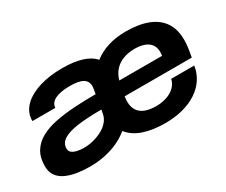

<svg xmlns="http://www.w3.org/2000/svg" viewBox="-93 -797 1256 1066"><g transform="rotate(-30 534.5 -263.5)"><path d="M229 12Q187 12 148.5 6Q110 0 79 -14Q48 -28 30 -52.5Q12 -77 12 -116Q12 -171 35.5 -208.5Q59 -246 101 -268.5Q143 -291 199 -302Q255 -313 320.5 -317Q386 -321 456 -321L461 -350Q462 -355 462.5 -360Q463 -365 463 -369Q463 -401 437.5 -416.5Q412 -432 355 -432Q318 -432 290 -425.5Q262 -419 246 -407Q230 -395 226 -378L224 -367H78Q77 -371 77.5 -375Q78 -379 78 -382Q83 -430 120.5 -465Q158 -500 221.5 -519.5Q285 -539 367 -539Q439 -539 490 -523.5Q541 -508 569 -476Q609 -507 660.5 -523Q712 -539 774 -539Q859 -539 916.5 -516Q974 -493 1003.5 -448.5Q1033 -404 1033 -337Q1033 -320 1030.5 -295.5Q1028 -271 1020 -230H590Q589 -222 588 -214Q587 -206 587 -199Q587 -163 602 -140Q617 -117 646 -106Q675 -95 717 -95Q741 -95 765 -100.5Q789 -106 809 -117Q829 -128 843 -145Q857 -162 862 -185H1010Q1003 -139 978.5 -102.5Q954 -66 915 -40.5Q876 -15 824.5 -1.5Q773 12 712 12Q632 12 573.5 -8Q515 -28 482 -70Q451 -44 411 -25.5Q371 -7 325.5 2.5Q280 12 229 12ZM253 -95Q282 -95 312 -102.5Q342 -110 368.5 -124Q395 -138 413 -158.5Q431 -179 436 -204L441 -231Q354 -231 292 -223Q230 -215 197.5 -195Q165 -175 165 -140Q165 -123 177 -113.5Q189 -104 209 -99.5Q229 -95 253 -95ZM608 -321H882Q883 -328 883.5 -334Q884 -340 884 -345Q884 -375 869.5 -394Q855 -413 829.5 -422Q804 -431 770 -431Q728 -431 695 -418.5Q662 -406 640 -381.5Q618 -357 608 -321Z"/></g></svg>

Font: Archivo SemiExpanded
Style: Bold Italic
Weight: 700
Width: 6
Italic angle: -10°
Designer: Hector Gatti
Foundry: Omnibus-Type
Version: Version 2.001